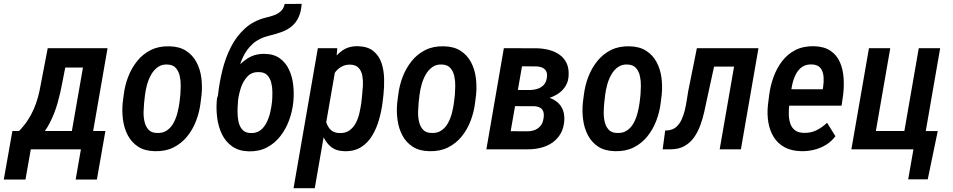

<svg xmlns="http://www.w3.org/2000/svg" viewBox="-75 -780 4978 1003"><path d="M174.3 -528.3H285.6L249.5 -343.3Q240.7 -294.4 225.6 -241.2Q210.4 -188 185.5 -138.9Q160.6 -89.8 123.5 -53Q86.4 -16.1 32.7 0H-3.4L9.3 -94.2L23.4 -94.7Q50.3 -122.1 68.8 -150.1Q87.4 -178.2 100.8 -208.7Q114.3 -239.3 123.3 -272.2Q132.3 -305.2 138.7 -342.8ZM202.1 -528.3H486.8L395 0H283.7L358.4 -427.2H184.1ZM-10.3 -95.7H475.6L431.2 157.7H320.3L347.7 0H85.9L58.1 157.7H-55.2Z M565.9 -242.7 571.3 -284.7Q577.1 -333.5 594.7 -379.2Q612.3 -424.8 641.8 -461.4Q671.4 -498 713.1 -518.8Q754.9 -539.6 809.6 -538.1Q862.3 -537.1 897 -514.6Q931.6 -492.2 951.2 -455.6Q970.7 -418.9 976.6 -374.8Q982.4 -330.6 978 -285.2L972.7 -242.7Q966.8 -194.3 949.2 -148.4Q931.6 -102.5 902.1 -66.4Q872.6 -30.3 830.8 -9.5Q789.1 11.2 734.4 9.8Q681.2 8.8 646.7 -13.7Q612.3 -36.1 593 -72.5Q573.7 -108.9 567.6 -153.3Q561.5 -197.8 565.9 -242.7ZM682.6 -285.2 677.7 -241.7Q675.8 -222.2 675 -196Q674.3 -169.9 679.9 -144.8Q685.5 -119.6 700.4 -103Q715.3 -86.4 743.2 -85.4Q774.9 -83.5 796.6 -98.4Q818.4 -113.3 831.5 -137.7Q844.7 -162.1 851.8 -189.9Q858.9 -217.8 862.3 -243.2L867.2 -285.6Q868.7 -305.2 869.1 -331.5Q869.6 -357.9 864 -382.8Q858.4 -407.7 843.8 -424.6Q829.1 -441.4 800.8 -442.9Q770.5 -444.8 749.3 -429.4Q728 -414.1 714.4 -389.6Q700.7 -365.2 693.1 -337.2Q685.5 -309.1 682.6 -285.2Z M1412.1 -759.3 1501 -759.8Q1498 -718.8 1485.1 -690.7Q1472.2 -662.6 1450.7 -644Q1429.2 -625.5 1399.2 -614Q1369.1 -602.5 1332 -593.8Q1279.3 -581.5 1246.3 -552Q1213.4 -522.5 1194.6 -482.2Q1175.8 -441.9 1166.7 -395.3Q1157.7 -348.6 1152.8 -301.8L1148.9 -269.5L1061 -260.7L1064.9 -293Q1071.8 -352.5 1087.4 -415.5Q1103 -478.5 1131.3 -534.4Q1159.7 -590.3 1204.6 -631.3Q1249.5 -672.4 1315.4 -688.5Q1337.4 -693.4 1357.4 -700.7Q1377.4 -708 1392.3 -721.7Q1407.2 -735.4 1412.1 -759.3ZM1309.1 -498.5Q1356.9 -497.6 1387.7 -474.6Q1418.5 -451.7 1435.1 -415.8Q1451.7 -379.9 1456.5 -337.9Q1461.4 -295.9 1458 -256.3L1457 -245.1Q1452.1 -197.8 1435.3 -151.9Q1418.5 -106 1389.6 -68.8Q1360.8 -31.7 1319.8 -10Q1278.8 11.7 1225.1 10.7Q1172.4 9.3 1137.7 -15.4Q1103 -40 1084.2 -79.3Q1065.4 -118.7 1059.6 -164.8Q1053.7 -210.9 1057.6 -255.4L1058.6 -265.6Q1061 -278.3 1068.6 -289.8Q1076.2 -301.3 1085 -312Q1093.8 -322.8 1099.6 -333.5Q1122.6 -373 1151.4 -411.9Q1180.2 -450.7 1219 -475.3Q1257.8 -500 1309.1 -498.5ZM1278.8 -403.3Q1240.2 -404.8 1217.3 -380.1Q1194.3 -355.5 1183.1 -320.3Q1171.9 -285.2 1168.5 -254.4L1168 -244.1Q1166 -224.1 1165.8 -197.5Q1165.5 -170.9 1170.7 -145.5Q1175.8 -120.1 1190.7 -103Q1205.6 -85.9 1233.9 -85Q1264.6 -83.5 1285.2 -99.4Q1305.7 -115.2 1318.1 -140.6Q1330.6 -166 1336.9 -194.1Q1343.3 -222.2 1345.7 -245.6L1346.7 -256.3Q1348.1 -275.9 1347.9 -300.8Q1347.7 -325.7 1341.8 -348.6Q1335.9 -371.6 1321.3 -387.2Q1306.6 -402.8 1278.8 -403.3Z M1677.7 -420.4 1569.3 203.1H1458.5L1585.4 -528.3H1687ZM1928.2 -285.2 1923.3 -243.7Q1918 -201.2 1905.3 -156Q1892.6 -110.8 1869.9 -72.5Q1847.2 -34.2 1811 -11.2Q1774.9 11.7 1722.2 9.8Q1678.2 8.3 1651.1 -15.4Q1624 -39.1 1610.1 -75.4Q1596.2 -111.8 1592.3 -152.6Q1588.4 -193.4 1590.3 -228L1599.1 -292Q1606 -331.1 1619.6 -374Q1633.3 -417 1656.5 -454.8Q1679.7 -492.7 1713.9 -516.4Q1748 -540 1795.4 -538.6Q1846.7 -537.1 1876 -512.9Q1905.3 -488.8 1918 -450.7Q1930.7 -412.6 1931.6 -368.7Q1932.6 -324.7 1928.2 -285.2ZM1812.5 -243.2 1816.9 -285.6Q1819.3 -306.6 1820.8 -332.8Q1822.3 -358.9 1817.9 -383.8Q1813.5 -408.7 1798.8 -425Q1784.2 -441.4 1754.4 -442.4Q1729.5 -442.9 1710 -432.1Q1690.4 -421.4 1676.5 -403.3Q1662.6 -385.3 1653.6 -363.5Q1644.5 -341.8 1640.6 -320.3L1622.6 -199.7Q1621.1 -173.8 1627.4 -147.9Q1633.8 -122.1 1650.1 -104.2Q1666.5 -86.4 1696.8 -85Q1729 -83.5 1750 -98.4Q1771 -113.3 1783.7 -137.5Q1796.4 -161.6 1802.7 -189.9Q1809.1 -218.3 1812.5 -243.2Z M2000 -242.7 2005.4 -284.7Q2011.2 -333.5 2028.8 -379.2Q2046.4 -424.8 2075.9 -461.4Q2105.5 -498 2147.2 -518.8Q2189 -539.6 2243.7 -538.1Q2296.4 -537.1 2331.1 -514.6Q2365.7 -492.2 2385.3 -455.6Q2404.8 -418.9 2410.6 -374.8Q2416.5 -330.6 2412.1 -285.2L2406.7 -242.7Q2400.9 -194.3 2383.3 -148.4Q2365.7 -102.5 2336.2 -66.4Q2306.6 -30.3 2264.9 -9.5Q2223.1 11.2 2168.5 9.8Q2115.2 8.8 2080.8 -13.7Q2046.4 -36.1 2027.1 -72.5Q2007.8 -108.9 2001.7 -153.3Q1995.6 -197.8 2000 -242.7ZM2116.7 -285.2 2111.8 -241.7Q2109.9 -222.2 2109.1 -196Q2108.4 -169.9 2114 -144.8Q2119.6 -119.6 2134.5 -103Q2149.4 -86.4 2177.2 -85.4Q2209 -83.5 2230.7 -98.4Q2252.4 -113.3 2265.6 -137.7Q2278.8 -162.1 2285.9 -189.9Q2293 -217.8 2296.4 -243.2L2301.3 -285.6Q2302.7 -305.2 2303.2 -331.5Q2303.7 -357.9 2298.1 -382.8Q2292.5 -407.7 2277.8 -424.6Q2263.2 -441.4 2234.9 -442.9Q2204.6 -444.8 2183.3 -429.4Q2162.1 -414.1 2148.4 -389.6Q2134.8 -365.2 2127.2 -337.2Q2119.6 -309.1 2116.7 -285.2Z M2715.8 -225.1 2578.6 -225.6 2592.8 -310.1 2694.3 -309.6Q2715.3 -310.1 2734.1 -316.4Q2752.9 -322.8 2765.6 -336.4Q2778.3 -350.1 2781.7 -373Q2784.2 -388.2 2781.5 -399.4Q2778.8 -410.6 2771 -418Q2763.2 -425.3 2752.2 -429Q2741.2 -432.6 2726.6 -433.1L2651.9 -433.6L2576.2 0H2465.8L2557.1 -528.3L2730 -527.8Q2764.2 -526.9 2794.4 -518.8Q2824.7 -510.7 2848.4 -493.9Q2872.1 -477.1 2884.8 -450.4Q2897.5 -423.8 2895.5 -385.7Q2894 -355 2880.4 -332Q2866.7 -309.1 2845.2 -293.7Q2823.7 -278.3 2797.4 -269.5Q2771 -260.7 2743.2 -257.8ZM2679.2 0H2503.9L2566.4 -94.7L2683.1 -94.2Q2705.1 -94.7 2722.4 -102.5Q2739.7 -110.4 2750.7 -125.2Q2761.7 -140.1 2764.6 -163.1Q2767.6 -181.6 2763.7 -195.1Q2759.8 -208.5 2748.3 -216.1Q2736.8 -223.6 2718.3 -225.1L2601.6 -225.6L2617.7 -310.1L2741.2 -309.6L2765.1 -276.4Q2797.9 -271.5 2823 -256.1Q2848.1 -240.7 2861.3 -215.1Q2874.5 -189.5 2873 -154.3Q2871.1 -113.3 2854.7 -84Q2838.4 -54.7 2812 -35.9Q2785.6 -17.1 2751.5 -8.3Q2717.3 0.5 2679.2 0Z M2969.7 -242.7 2975.1 -284.7Q2981 -333.5 2998.5 -379.2Q3016.1 -424.8 3045.7 -461.4Q3075.2 -498 3116.9 -518.8Q3158.7 -539.6 3213.4 -538.1Q3266.1 -537.1 3300.8 -514.6Q3335.4 -492.2 3355 -455.6Q3374.5 -418.9 3380.4 -374.8Q3386.2 -330.6 3381.8 -285.2L3376.5 -242.7Q3370.6 -194.3 3353 -148.4Q3335.4 -102.5 3305.9 -66.4Q3276.4 -30.3 3234.6 -9.5Q3192.9 11.2 3138.2 9.8Q3085 8.8 3050.5 -13.7Q3016.1 -36.1 2996.8 -72.5Q2977.5 -108.9 2971.4 -153.3Q2965.3 -197.8 2969.7 -242.7ZM3086.4 -285.2 3081.5 -241.7Q3079.6 -222.2 3078.9 -196Q3078.1 -169.9 3083.7 -144.8Q3089.4 -119.6 3104.2 -103Q3119.1 -86.4 3147 -85.4Q3178.7 -83.5 3200.4 -98.4Q3222.2 -113.3 3235.4 -137.7Q3248.5 -162.1 3255.6 -189.9Q3262.7 -217.8 3266.1 -243.2L3271 -285.6Q3272.5 -305.2 3272.9 -331.5Q3273.4 -357.9 3267.8 -382.8Q3262.2 -407.7 3247.6 -424.6Q3232.9 -441.4 3204.6 -442.9Q3174.3 -444.8 3153.1 -429.4Q3131.8 -414.1 3118.2 -389.6Q3104.5 -365.2 3096.9 -337.2Q3089.4 -309.1 3086.4 -285.2Z M3799.3 -528.3 3782.2 -432.1H3575.7L3592.3 -528.3ZM3887.2 -528.3 3795.4 0H3684.6L3776.4 -528.3ZM3565.4 -528.3H3676.3L3619.1 -266.1Q3612.3 -232.9 3604 -196Q3595.7 -159.2 3582.8 -124Q3569.8 -88.9 3549.3 -60.5Q3528.8 -32.2 3498.5 -15.9Q3468.3 0.5 3425.3 0H3386.7L3399.9 -98.1L3414.6 -99.1Q3440.4 -101.6 3457.8 -116.9Q3475.1 -132.3 3485.8 -155.8Q3496.6 -179.2 3502.9 -206.1Q3509.3 -232.9 3512.9 -258.5Q3516.6 -284.2 3520 -302.7Z M4112.3 9.8Q4060.1 8.8 4023.9 -10.7Q3987.8 -30.3 3967 -64Q3946.3 -97.7 3939 -140.1Q3931.6 -182.6 3936.5 -230.5L3942.9 -281.2Q3948.7 -330.1 3965.6 -376.7Q3982.4 -423.3 4010.7 -460.4Q4039.1 -497.6 4080.3 -518.6Q4121.6 -539.6 4177.2 -538.6Q4231 -537.1 4263.9 -514.4Q4296.9 -491.7 4312.7 -455.1Q4328.6 -418.5 4331.8 -374Q4335 -329.6 4329.6 -285.2L4321.3 -228H3987.8L4002.9 -314L4223.1 -313.5L4225.1 -326.7Q4229 -351.6 4227.3 -377.9Q4225.6 -404.3 4212.4 -422.9Q4199.2 -441.4 4168 -443.4Q4135.3 -444.8 4114.3 -429.7Q4093.3 -414.6 4081.1 -389.2Q4068.8 -363.8 4063 -335.2Q4057.1 -306.6 4054.2 -281.2L4047.9 -230Q4044.9 -205.6 4045.7 -180.7Q4046.4 -155.8 4053.5 -134.5Q4060.5 -113.3 4077.4 -99.9Q4094.2 -86.4 4125 -85.9Q4161.1 -85 4190.9 -99.9Q4220.7 -114.7 4245.6 -138.7L4289.1 -68.4Q4268.6 -41 4240 -23.4Q4211.4 -5.9 4178.5 2.2Q4145.5 10.3 4112.3 9.8Z M4372.6 0 4464.4 -528.3H4575.7L4500.5 -95.7H4649.4L4724.6 -528.3H4836.4L4744.6 0ZM4823.7 -95.2 4771.5 156.7H4669.4L4696.8 0H4643.1L4660.2 -95.2Z"/></svg>

Font: Roboto Condensed Medium
Style: Italic
Weight: 500
Italic angle: -12°
Designer: Christian Robertson
Foundry: Google
Version: Version 3.0; 2020